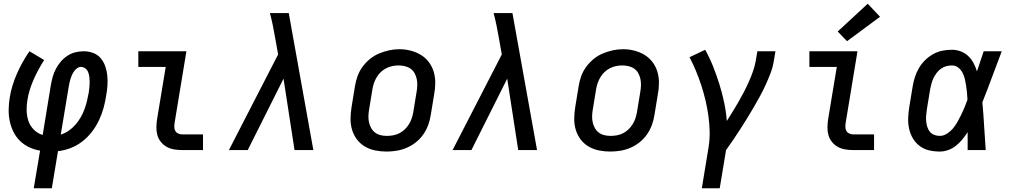

<svg xmlns="http://www.w3.org/2000/svg" viewBox="-20 -805 5440 1030"><path d="M161 205 195 3Q164 -2 136.5 -15Q109 -28 87.5 -49Q66 -70 52.5 -97Q39 -124 32.5 -154Q26 -184 26.5 -216.5Q27 -249 32 -280Q37 -313 47 -345.5Q57 -378 70.5 -409Q84 -440 101 -470.5Q118 -501 138 -530L217 -483Q201 -458 186.5 -431.5Q172 -405 160.5 -378.5Q149 -352 140 -324Q131 -296 127 -268Q122 -240 123 -210Q124 -180 133 -154.5Q142 -129 162 -109Q182 -89 209 -81L253 -350Q257 -372 263 -393.5Q269 -415 280 -436Q291 -457 306.5 -475Q322 -493 342 -506Q362 -519 384 -524.5Q406 -530 429 -530Q455 -530 479.5 -521Q504 -512 520 -493Q536 -474 544.5 -450Q553 -426 555.5 -400.5Q558 -375 556.5 -348Q555 -321 550 -295Q545 -261 536 -227.5Q527 -194 511.5 -161Q496 -128 473.5 -98.5Q451 -69 422 -46.5Q393 -24 359.5 -11Q326 2 291 6L258 205ZM306 -83Q329 -90 349 -104Q369 -118 385 -136.5Q401 -155 413 -176Q425 -197 433 -218.5Q441 -240 446.5 -263Q452 -286 456 -308Q458 -322 459.5 -336Q461 -350 461 -363.5Q461 -377 459.5 -390.5Q458 -404 453.5 -416.5Q449 -429 438.5 -437.5Q428 -446 415 -446Q403 -446 393.5 -439Q384 -432 377 -422Q370 -412 365.5 -401.5Q361 -391 357.5 -380Q354 -369 352 -358Q350 -347 348 -336Z M957 0Q935 0 914 -3.5Q893 -7 875.5 -16.5Q858 -26 844.5 -42Q831 -58 825 -77.5Q819 -97 819 -118.5Q819 -140 822 -162L869 -446H722V-530H980L917 -148Q915 -136 915 -124.5Q915 -113 920 -103.5Q925 -94 935.5 -89Q946 -84 957 -84H1069V0Z M1208 0 1472 -513 1457 -597Q1451 -632 1444 -666.5Q1437 -701 1428 -735H1529Q1562 -551 1595 -367.5Q1628 -184 1661 0H1560L1501 -383L1309 0Z M2054 8Q2023 8 1993 2Q1963 -4 1937.5 -19Q1912 -34 1894.5 -57.5Q1877 -81 1868.5 -109.5Q1860 -138 1860.5 -169Q1861 -200 1866 -231L1884 -341Q1888 -368 1897.5 -395Q1907 -422 1924 -445.5Q1941 -469 1964 -488Q1987 -507 2013.5 -518Q2040 -529 2067 -535Q2094 -541 2122 -541Q2153 -541 2182.5 -533.5Q2212 -526 2237 -511Q2262 -496 2280 -472.5Q2298 -449 2306.5 -420.5Q2315 -392 2315 -361Q2315 -330 2309 -299L2291 -189Q2287 -162 2277.5 -135.5Q2268 -109 2251.5 -85Q2235 -61 2212 -42.5Q2189 -24 2162.5 -12.5Q2136 -1 2108.5 3.5Q2081 8 2054 8ZM2055 -76Q2072 -76 2089 -79Q2106 -82 2122 -90Q2138 -98 2151 -110.5Q2164 -123 2173.5 -138Q2183 -153 2188.5 -169.5Q2194 -186 2197 -203L2215 -313Q2218 -330 2218.5 -347.5Q2219 -365 2215.5 -381.5Q2212 -398 2204 -412.5Q2196 -427 2182.5 -436.5Q2169 -446 2152 -450Q2135 -454 2118 -454Q2101 -454 2084.5 -450.5Q2068 -447 2052 -439Q2036 -431 2023 -418.5Q2010 -406 2001 -391Q1992 -376 1986.5 -360Q1981 -344 1978 -327L1960 -217Q1957 -200 1956.5 -182.5Q1956 -165 1959.5 -149Q1963 -133 1971 -118.5Q1979 -104 1992 -94Q2005 -84 2021.5 -80Q2038 -76 2055 -76Q2055 -76 2055 -76Q2055 -76 2055 -76Z M2408 0 2672 -513 2657 -597Q2651 -632 2644 -666.5Q2637 -701 2628 -735H2729Q2762 -551 2795 -367.5Q2828 -184 2861 0H2760L2701 -383L2509 0Z M3254 8Q3223 8 3193 2Q3163 -4 3137.5 -19Q3112 -34 3094.5 -57.5Q3077 -81 3068.5 -109.5Q3060 -138 3060.5 -169Q3061 -200 3066 -231L3084 -341Q3088 -368 3097.5 -395Q3107 -422 3124 -445.5Q3141 -469 3164 -488Q3187 -507 3213.5 -518Q3240 -529 3267 -535Q3294 -541 3322 -541Q3353 -541 3382.5 -533.5Q3412 -526 3437 -511Q3462 -496 3480 -472.5Q3498 -449 3506.5 -420.5Q3515 -392 3515 -361Q3515 -330 3509 -299L3491 -189Q3487 -162 3477.5 -135.5Q3468 -109 3451.5 -85Q3435 -61 3412 -42.5Q3389 -24 3362.5 -12.5Q3336 -1 3308.5 3.5Q3281 8 3254 8ZM3255 -76Q3272 -76 3289 -79Q3306 -82 3322 -90Q3338 -98 3351 -110.5Q3364 -123 3373.5 -138Q3383 -153 3388.5 -169.5Q3394 -186 3397 -203L3415 -313Q3418 -330 3418.5 -347.5Q3419 -365 3415.5 -381.5Q3412 -398 3404 -412.5Q3396 -427 3382.5 -436.5Q3369 -446 3352 -450Q3335 -454 3318 -454Q3301 -454 3284.5 -450.5Q3268 -447 3252 -439Q3236 -431 3223 -418.5Q3210 -406 3201 -391Q3192 -376 3186.5 -360Q3181 -344 3178 -327L3160 -217Q3157 -200 3156.5 -182.5Q3156 -165 3159.5 -149Q3163 -133 3171 -118.5Q3179 -104 3192 -94Q3205 -84 3221.5 -80Q3238 -76 3255 -76Q3255 -76 3255 -76Q3255 -76 3255 -76Z M3745 205 3781 -14Q3788 -57 3787 -100Q3786 -143 3780 -185Q3774 -227 3764.5 -267.5Q3755 -308 3742 -347.5Q3729 -387 3713.5 -424.5Q3698 -462 3679 -498L3763 -538Q3787 -495 3805.5 -448.5Q3824 -402 3839 -354Q3854 -306 3864.5 -256.5Q3875 -207 3879 -156Q3895 -181 3911 -207Q3927 -233 3942 -259Q3957 -285 3971 -312Q3985 -339 3997 -366Q4009 -393 4019 -421Q4029 -449 4034 -477L4043 -530H4140L4131 -477Q4126 -445 4114 -413.5Q4102 -382 4088 -351Q4074 -320 4057.5 -290Q4041 -260 4024 -230.5Q4007 -201 3989 -172Q3971 -143 3952.5 -114Q3934 -85 3914.5 -56.5Q3895 -28 3875 0L3841 205Z M4557 0Q4535 0 4514 -3.5Q4493 -7 4475.5 -16.5Q4458 -26 4444.5 -42Q4431 -58 4425 -77.5Q4419 -97 4419 -118.5Q4419 -140 4422 -162L4469 -446H4322V-530H4580L4517 -148Q4515 -136 4515 -124.5Q4515 -113 4520 -103.5Q4525 -94 4535.5 -89Q4546 -84 4557 -84H4669V0ZM4524 -584 4474 -636 4635 -785 4701 -715Z M5022 8Q4992 8 4964 1.5Q4936 -5 4913.5 -22Q4891 -39 4877 -63Q4863 -87 4857 -114.5Q4851 -142 4852 -172Q4853 -202 4858 -231L4876 -341Q4880 -366 4888 -391Q4896 -416 4909.5 -439.5Q4923 -463 4943 -482.5Q4963 -502 4986.5 -515Q5010 -528 5035.5 -533Q5061 -538 5087 -538Q5112 -538 5135 -529Q5158 -520 5175 -503.5Q5192 -487 5203 -466Q5214 -445 5221 -422Q5230 -449 5239 -476Q5248 -503 5257 -530H5354Q5328 -462 5302.5 -393Q5277 -324 5250 -256Q5256 -192 5259.5 -128Q5263 -64 5268 0H5171Q5171 -24 5171 -48Q5171 -72 5171 -96Q5158 -76 5142.5 -57Q5127 -38 5108 -23Q5089 -8 5066.5 0Q5044 8 5022 8ZM5022 -76Q5042 -76 5061 -88.5Q5080 -101 5093.5 -117.5Q5107 -134 5117.5 -153Q5128 -172 5137.5 -191.5Q5147 -211 5155 -230.5Q5163 -250 5170 -270Q5169 -289 5167.5 -307.5Q5166 -326 5163 -344.5Q5160 -363 5156 -381Q5152 -399 5143.5 -415Q5135 -431 5120.5 -442.5Q5106 -454 5087 -454Q5072 -454 5056.5 -450Q5041 -446 5028 -436.5Q5015 -427 5005 -414Q4995 -401 4988 -386.5Q4981 -372 4977 -357Q4973 -342 4970 -327L4952 -217Q4950 -202 4948.5 -186Q4947 -170 4948.5 -154.5Q4950 -139 4954.5 -124.5Q4959 -110 4968 -98.5Q4977 -87 4991.5 -81.5Q5006 -76 5022 -76Z"/></svg>

Font: Iosevka Slab Medium Extended
Style: Italic
Weight: 500
Width: 7
Italic angle: -9°
Monospace: yes
Designer: Belleve Invis
Foundry: Belleve Invis
Version: Version 11.1.0; ttfautohint (v1.8.3)